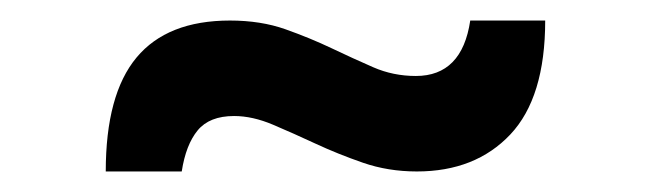

<svg xmlns="http://www.w3.org/2000/svg" viewBox="-20 -419 634 187"><path d="M83 -252Q83 -327 113 -363Q143 -399 204 -399Q234 -399 258 -390.5Q282 -382 303 -372Q324 -362 343.5 -353.5Q363 -345 385 -345Q430 -345 438 -399H511Q511 -324 477 -288Q443 -252 386 -252Q358 -252 333.5 -260.5Q309 -269 287.5 -279Q266 -289 246 -297.5Q226 -306 208 -306Q184 -306 172.5 -292Q161 -278 157 -252H83Z"/></svg>

Font: Tilda Sans Extra Bold
Style: Regular
Weight: 800
Designer: ParaType Ltd
Foundry: ParaType Ltd
Version: Version 1.009